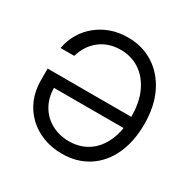

<svg xmlns="http://www.w3.org/2000/svg" viewBox="-165 -901 1071 1073"><g transform="rotate(30 371.0 -364.0)"><path d="M366.2 10.3Q301.3 10.3 245.6 -11Q189.9 -32.2 148.4 -71.5Q106.9 -110.8 83.7 -165.5Q60.5 -220.2 60.5 -287.6V-362.3H633.8V-286.6H118.7L145 -291Q145 -223.6 174.1 -173.8Q203.1 -124 253.4 -96.9Q303.7 -69.8 366.2 -69.8Q435.5 -69.8 488.3 -104.5Q541 -139.2 570.6 -205.1Q600.1 -271 600.1 -363.3Q600.1 -456.5 569.1 -522.2Q538.1 -587.9 484.6 -622.8Q431.2 -657.7 363.3 -657.7Q323.2 -657.7 289.6 -646.5Q255.9 -635.3 229 -614Q202.1 -592.8 183.1 -563.5Q164.1 -534.2 153.8 -498H65.4Q75.2 -550.3 100.8 -594Q126.5 -637.7 165.8 -669.9Q205.1 -702.1 255.1 -720Q305.2 -737.8 363.3 -737.8Q457.5 -737.8 529.8 -691.7Q602.1 -645.5 643.1 -561.5Q684.1 -477.5 684.1 -363.3Q684.1 -250 645 -166Q606 -82 534.2 -35.9Q462.4 10.3 366.2 10.3Z"/></g></svg>

Font: V-Inter
Style: Regular-375
Weight: 375
Designer: Rasmus Andersson
Foundry: rsms
Version: Version 4.000;git-4146feb